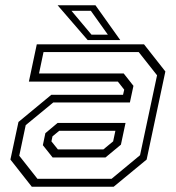

<svg xmlns="http://www.w3.org/2000/svg" viewBox="-20 -708 666 728"><path d="M100.5 0 19.5 -103 50 -245.5 174.5 -348.5H446.5L451 -368L427 -398.5H89.5L119.5 -540H526L607 -437L536 -103L411 0ZM179.5 -111 142.5 -157.5 152 -203 198.5 -242H456L438.5 -159.5L380 -111ZM122 -30H403L511 -119.5L575.5 -422.5L506 -510.5H145L128 -429.5H449L486 -382.5L472.5 -319.5H182L77.5 -233.5L53 -117.5ZM199.5 -141.5H372L409 -172L417.5 -212H204.5L179 -191L175 -172ZM436 -556H312.5L198.5 -688H342ZM389 -576.5 324.5 -667H251L327 -576.5Z"/></svg>

Font: Tourney Thin Light
Style: Italic
Weight: 300
Italic angle: -12°
Version: Version 1.015